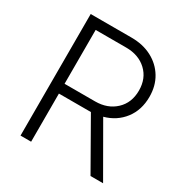

<svg xmlns="http://www.w3.org/2000/svg" viewBox="-171 -882 980 1019"><g transform="rotate(30 319.0 -372.5)"><path d="M94 0V-745H344Q415 -745 469 -716.5Q523 -688 553.5 -637.5Q584 -587 584 -520Q584 -439 540.5 -382.5Q497 -326 424 -306L600 0H523L355 -295H159V0ZM159 -355H346Q422 -355 470.5 -400.5Q519 -446 519 -521Q519 -595 471 -640Q423 -685 346 -685H159Z"/></g></svg>

Font: Plus Jakarta Sans Light
Style: Regular
Weight: 300
Designer: Gumpita Rahayu
Foundry: Tokotype
Version: Version 2.006; ttfautohint (v1.8.4.7-5d5b)